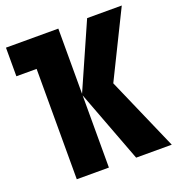

<svg xmlns="http://www.w3.org/2000/svg" viewBox="-130 -821 859 927"><g transform="rotate(-20 300.0 -357.0)"><path d="M107 0V-567H3V-714H272V-379L420 -714H598L431 -375L595 0H412L272 -371V0Z"/></g></svg>

Font: Noto Sans Mono Black
Style: Regular
Weight: 900
Designer: Monotype Design Team
Foundry: Monotype Imaging Inc.
Version: Version 2.014